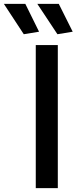

<svg xmlns="http://www.w3.org/2000/svg" viewBox="-101 -973 402 993"><path d="M196 -796 92 -953H203L275 -809ZM22 -796 -81 -953H30L101 -809ZM84 -740H198V0H84Z"/></svg>

Font: EncodeSans
Style: Medium
Weight: 500
Designer: Pablo Impallari, Andres Torresi
Foundry: Pablo Impallari, Andres Torresi
Version: Version 1.000; ttfautohint (v1.4.1)